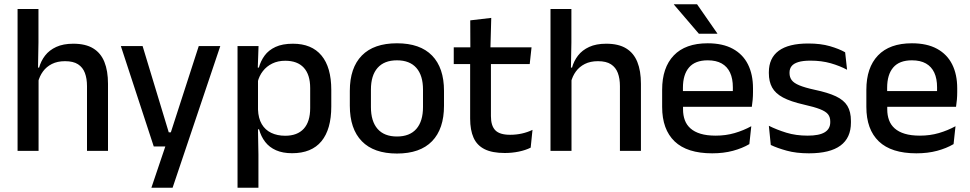

<svg xmlns="http://www.w3.org/2000/svg" viewBox="-20 -704 4526 896"><path d="M386 0V-302Q386 -337.5 376.2 -363.5Q366.5 -389.5 344.2 -404Q322 -418.5 283.5 -418.5Q248 -418.5 222.2 -405.5Q196.5 -392.5 180.5 -370.5Q164.5 -348.5 157.5 -320.5L138 -388.5H162.5Q171 -419.5 190.5 -444.8Q210 -470 242.5 -485Q275 -500 322 -500Q379.5 -500 415 -478.2Q450.5 -456.5 467.2 -415Q484 -373.5 484 -313V0ZM62 0V-662H159.5V-506L157 -365L160 -358V0Z M822 -86.5 770 -64 907.5 -489H1008L785.5 172H686.5L764 -57.5L808 -20.5H697.5L544 -489H645.5L767.5 -86.5Z M1343 11Q1299.5 11 1268.2 -2.8Q1237 -16.5 1217.5 -41.8Q1198 -67 1189 -100.5H1156.5L1184 -193Q1185.5 -152 1201.5 -124.8Q1217.5 -97.5 1245.8 -84Q1274 -70.5 1311 -70.5Q1367.5 -70.5 1397.5 -103.2Q1427.5 -136 1427.5 -199.5V-293Q1427.5 -355.5 1397.8 -388Q1368 -420.5 1311 -420.5Q1277 -420.5 1250.5 -407.5Q1224 -394.5 1206.8 -372.2Q1189.5 -350 1182.5 -321.5L1159.5 -388.5H1188Q1196.5 -419.5 1215 -444.8Q1233.5 -470 1265.8 -485Q1298 -500 1347 -500Q1434.5 -500 1480.2 -445Q1526 -390 1526 -284.5V-207Q1526 -100.5 1480 -44.8Q1434 11 1343 11ZM1088.5 172V-489H1186.5L1182.5 -374.5L1184 -345.5V-140.5L1183.5 -121.5L1186 17V172Z M1832.5 12.5Q1724.5 12.5 1668.5 -45Q1612.5 -102.5 1612.5 -210.5V-280Q1612.5 -387.5 1668.5 -444.8Q1724.5 -502 1832.5 -502Q1940.5 -502 1996.2 -444.8Q2052 -387.5 2052 -280V-210.5Q2052 -102.5 1996.2 -45Q1940.5 12.5 1832.5 12.5ZM1832.5 -67Q1892 -67 1923 -102.5Q1954 -138 1954 -204.5V-286Q1954 -352 1923 -387.2Q1892 -422.5 1832.5 -422.5Q1773 -422.5 1742 -387.2Q1711 -352 1711 -286V-204.5Q1711 -138 1742 -102.5Q1773 -67 1832.5 -67Z M2335.5 10Q2277 10 2241.5 -7.8Q2206 -25.5 2190 -61.2Q2174 -97 2174 -150.5V-449.5H2271V-162Q2271 -117 2291.5 -96Q2312 -75 2360.5 -75Q2389.5 -75 2416 -81Q2442.5 -87 2465 -98L2456.5 -15Q2432.5 -3 2401 3.5Q2369.5 10 2335.5 10ZM2097.5 -405V-483H2460.5L2452 -405ZM2175 -474.5 2174.5 -609 2272.5 -620.5 2268.5 -474.5Z M2873 0V-302Q2873 -337.5 2863.2 -363.5Q2853.5 -389.5 2831.2 -404Q2809 -418.5 2770.5 -418.5Q2735 -418.5 2709.2 -405.5Q2683.5 -392.5 2667.5 -370.5Q2651.5 -348.5 2644.5 -320.5L2625 -388.5H2649.5Q2658 -419.5 2677.5 -444.8Q2697 -470 2729.5 -485Q2762 -500 2809 -500Q2866.5 -500 2902 -478.2Q2937.5 -456.5 2954.2 -415Q2971 -373.5 2971 -313V0ZM2549 0V-662H2646.5V-506L2644 -365L2647 -358V0Z M3303.5 11.5Q3186.5 11.5 3128.2 -44.2Q3070 -100 3070 -205V-285Q3070 -388.5 3124.2 -445.2Q3178.5 -502 3282.5 -502Q3353 -502 3400 -476.2Q3447 -450.5 3470.5 -403.5Q3494 -356.5 3494 -292V-273.5Q3494 -256.5 3492.5 -239Q3491 -221.5 3488.5 -205.5H3398.5Q3399.5 -231.5 3399.8 -254.5Q3400 -277.5 3400 -296.5Q3400 -337 3387 -365Q3374 -393 3348 -407.8Q3322 -422.5 3282.5 -422.5Q3224 -422.5 3195.5 -389.2Q3167 -356 3167 -294.5V-248.5L3167.5 -237V-193.5Q3167.5 -166 3175.8 -143.5Q3184 -121 3202.2 -104.8Q3220.5 -88.5 3249.5 -79.8Q3278.5 -71 3320 -71Q3367 -71 3408.2 -83Q3449.5 -95 3486 -115L3477 -31.5Q3444 -12 3400.2 -0.2Q3356.5 11.5 3303.5 11.5ZM3122 -205.5V-279H3468.5V-205.5ZM3233 -684 3327.5 -548V-546.5H3241.5L3125 -682.5V-684Z M3755 11.5Q3696 11.5 3651.5 -0.8Q3607 -13 3577 -27.5L3568 -117Q3605 -98.5 3649.5 -84.8Q3694 -71 3749.5 -71Q3803 -71 3828.8 -86.8Q3854.5 -102.5 3854.5 -133.5V-137.5Q3854.5 -157.5 3844 -170.8Q3833.5 -184 3806.8 -194.5Q3780 -205 3731 -216Q3669.5 -230 3634 -249Q3598.5 -268 3583.2 -295.8Q3568 -323.5 3568 -362.5V-367Q3568 -433 3614 -467Q3660 -501 3752 -501Q3810 -501 3853 -488.5Q3896 -476 3924 -460L3933 -378.5Q3899.5 -396.5 3856.8 -408.8Q3814 -421 3762 -421Q3726.5 -421 3705 -414.2Q3683.5 -407.5 3674 -395.2Q3664.5 -383 3664.5 -366V-362.5Q3664.5 -344 3674.5 -330.2Q3684.5 -316.5 3710.2 -305.8Q3736 -295 3782 -285Q3844 -272 3881 -254.5Q3918 -237 3934.5 -209.8Q3951 -182.5 3951 -139.5V-132Q3951 -60.5 3902 -24.5Q3853 11.5 3755 11.5Z M4256.5 11.5Q4139.5 11.5 4081.2 -44.2Q4023 -100 4023 -205V-285Q4023 -388.5 4077.2 -445.2Q4131.5 -502 4235.5 -502Q4306 -502 4353 -476.2Q4400 -450.5 4423.5 -403.5Q4447 -356.5 4447 -292V-273.5Q4447 -256.5 4445.5 -239Q4444 -221.5 4441.5 -205.5H4351.5Q4352.5 -231.5 4352.8 -254.5Q4353 -277.5 4353 -296.5Q4353 -337 4340 -365Q4327 -393 4301 -407.8Q4275 -422.5 4235.5 -422.5Q4177 -422.5 4148.5 -389.2Q4120 -356 4120 -294.5V-248.5L4120.5 -237V-193.5Q4120.5 -166 4128.8 -143.5Q4137 -121 4155.2 -104.8Q4173.5 -88.5 4202.5 -79.8Q4231.5 -71 4273 -71Q4320 -71 4361.2 -83Q4402.5 -95 4439 -115L4430 -31.5Q4397 -12 4353.2 -0.2Q4309.5 11.5 4256.5 11.5ZM4075 -205.5V-279H4421.5V-205.5Z"/></svg>

Font: Anek Gujarati Medium Medium
Style: Regular
Weight: 500
Version: Version 1.003